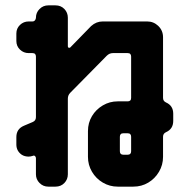

<svg xmlns="http://www.w3.org/2000/svg" viewBox="-20 -696 707 716"><path d="M626 -245Q626 -215 599 -203Q588 -198 588 -186V-111Q588 -81 573 -55.5Q558 -30 533 -15Q508 0 477 0H419Q389 0 363.5 -15Q338 -30 323 -55.5Q308 -81 308 -111V-207Q308 -238 323 -263Q338 -288 363.5 -303Q389 -318 419 -318H456Q469 -318 469 -331V-485Q469 -498 456 -498H401Q388 -498 378 -488L242 -350Q233 -341 233 -328V-46Q233 -27 220 -13.5Q207 0 187 0H160Q141 0 127.5 -13.5Q114 -27 114 -46V-106Q114 -111 110.5 -114Q107 -117 103 -115Q94 -112 87 -112Q72 -112 61 -119Q41 -133 41 -157V-185Q41 -215 69 -227L102 -241Q114 -246 114 -259V-485Q114 -498 101 -498H87Q68 -498 54.5 -511Q41 -524 41 -543V-571Q41 -590 54.5 -603Q68 -616 87 -616H101Q107 -616 110.5 -620.5Q114 -625 114 -630Q114 -649 127.5 -662.5Q141 -676 160 -676H187Q207 -676 220 -662.5Q233 -649 233 -630V-523Q233 -519 236.5 -518Q240 -517 242 -519L320 -599Q339 -616 363 -616H529Q553 -616 570.5 -599Q588 -582 588 -557V-331Q588 -319 599 -314Q626 -302 626 -272ZM469 -132V-186Q469 -199 456 -199H440Q427 -199 427 -186V-132Q427 -119 440 -119H456Q469 -119 469 -132Z"/></svg>

Font: Monomaniac One
Style: Regular
Weight: 400
Version: Version 1.000; ttfautohint (v1.8.3)